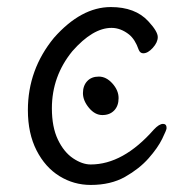

<svg xmlns="http://www.w3.org/2000/svg" viewBox="-20 -506 540 544"><path d="M237 18Q189 18 148.5 -7Q108 -32 83.5 -80Q59 -128 59 -194Q59 -309 133 -399Q210 -486 294 -486Q363 -486 400 -446Q427 -417 427 -401Q427 -386 413 -370.5Q399 -355 386 -355Q377 -355 373 -365Q363 -394 346 -408Q322 -427 296 -427Q243 -427 185 -361Q127 -290 127 -199Q127 -146 144 -110.5Q161 -75 187 -57.5Q213 -40 237 -40Q329 -40 416 -139Q431 -155 442 -155Q452 -155 452 -143Q452 -138 439.5 -112.5Q427 -87 401 -57.5Q375 -28 334.5 -5Q294 18 237 18ZM303.5 -193Q291 -180 270 -180Q249 -180 232 -200.5Q215 -221 215 -242Q215 -263 227 -276Q239 -289 260 -289Q281 -289 298.5 -269.5Q316 -250 316 -228Q316 -206 303.5 -193Z"/></svg>

Font: LXGW WenKai Mono Lite
Style: Regular
Weight: 400
Monospace: yes
Designer: LXGW / Fontworks Inc.
Foundry: LXGW / Fontworks Inc.
Version: Version 1.520; June 14, 2025